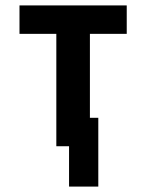

<svg xmlns="http://www.w3.org/2000/svg" viewBox="-20 -540 540 709"><path d="M235 149V0H188V-415H52V-520H448V-415H312V-105H343V149Z"/></svg>

Font: Iosevka Extrabold
Style: Regular
Weight: 800
Monospace: yes
Designer: Belleve Invis
Foundry: Belleve Invis
Version: Version 32.5.0; ttfautohint (v1.8.4)